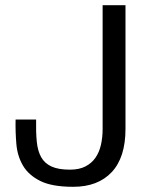

<svg xmlns="http://www.w3.org/2000/svg" viewBox="-20 -672 568 739"><path d="M119 -212Q118 -164 121.5 -127.5Q125 -91 138.5 -67Q152 -43 178.5 -31Q205 -19 249 -19Q285 -19 309 -31.5Q333 -44 347.5 -65Q362 -86 368.5 -114.5Q375 -143 375 -176V-652H463V-176Q463 -66 410 -9.5Q357 47 262 47Q180 47 135 24.5Q90 2 68.5 -34.5Q47 -71 43 -117.5Q39 -164 40 -212Z"/></svg>

Font: BM HANNA Air
Style: Regular
Weight: 400
Designer: Woowa Brothers : Cheoljun Lim; Soyoung Lee; Taehyun Cha; Byungsun Park; Minjin Kim; Hyesun Chae; Myungsoo Han; Bongjin K
Foundry: Sandoll Communications Inc.
Version: Version 1.000;PS 1;hotconv 16.6.51;makeotf.lib2.5.65220